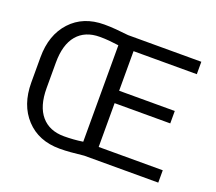

<svg xmlns="http://www.w3.org/2000/svg" viewBox="-122 -888 1198 1064"><g transform="rotate(20 477.0 -355.5)"><path d="M902.3 0H465.8Q419.9 4.9 388.4 7.6Q356.9 10.3 323.2 10.3Q199.7 10.3 125.5 -69.3Q51.3 -148.9 51.3 -281.2V-429.7Q51.3 -561.5 125 -641.4Q198.7 -721.2 322.3 -721.2Q356.9 -721.2 391.6 -718.3Q426.3 -715.3 465.8 -710.9H897.5V-637.7H524.4V-404.3H852.5V-331.1H524.4V-72.8H902.3ZM323.2 -62.5Q350.6 -62.5 378.2 -64.5Q405.8 -66.4 434.1 -70.8V-639.6Q405.8 -643.6 378.2 -646Q350.6 -648.4 322.3 -648.4Q235.8 -648.4 188.7 -593Q141.6 -537.6 141.6 -430.7V-281.2Q141.6 -173.8 189.2 -118.2Q236.8 -62.5 323.2 -62.5Z"/></g></svg>

Font: Roboto Web
Style: Regular
Weight: 400
Designer: Google
Version: Version 1.200310; 2013